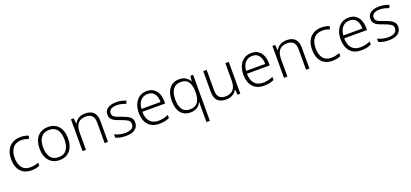

<svg xmlns="http://www.w3.org/2000/svg" viewBox="38 -1660 6447 3013"><g transform="rotate(-20 3261.5 -153.0)"><path d="M301 10Q184 10 120.5 -62Q57 -134 57 -263Q57 -353 89 -415Q121 -477 178.5 -509.5Q236 -542 313 -542Q351 -542 385 -535Q419 -528 445 -516L429 -467Q402 -478 371 -484.5Q340 -491 312 -491Q217 -491 166.5 -430Q116 -369 116 -264Q116 -164 161 -102.5Q206 -41 301 -41Q340 -41 375 -49Q410 -57 438 -69V-18Q412 -5 378.5 2.5Q345 10 301 10Z M1009 -267Q1009 -183 981.5 -121Q954 -59 900.5 -24.5Q847 10 770 10Q696 10 643 -24Q590 -58 561.5 -120.5Q533 -183 533 -267Q533 -396 597 -469Q661 -542 774 -542Q850 -542 902.5 -507.5Q955 -473 982 -411Q1009 -349 1009 -267ZM592 -267Q592 -164 635.5 -101.5Q679 -39 771 -39Q864 -39 907 -102Q950 -165 950 -267Q950 -333 932 -384Q914 -435 875 -464Q836 -493 773 -493Q683 -493 637.5 -433Q592 -373 592 -267Z M1392 -542Q1483 -542 1531 -495Q1579 -448 1579 -348V0H1523V-344Q1523 -420 1488 -456.5Q1453 -493 1386 -493Q1211 -493 1211 -290V0H1154V-532H1200L1208 -440H1212Q1233 -484 1279 -513Q1325 -542 1392 -542Z M2085 -141Q2085 -69 2031 -29.5Q1977 10 1879 10Q1823 10 1780 0.5Q1737 -9 1708 -24V-79Q1743 -61 1788 -49.5Q1833 -38 1880 -38Q1958 -38 1993.5 -64.5Q2029 -91 2029 -137Q2029 -181 1992 -204.5Q1955 -228 1883 -253Q1833 -270 1795.5 -287.5Q1758 -305 1737 -332Q1716 -359 1716 -406Q1716 -470 1768 -506Q1820 -542 1907 -542Q1955 -542 1996.5 -533Q2038 -524 2073 -509L2052 -462Q2021 -475 1982 -484.5Q1943 -494 1904 -494Q1841 -494 1806 -472Q1771 -450 1771 -408Q1771 -376 1788 -357.5Q1805 -339 1837 -326Q1869 -313 1915 -297Q1963 -280 2001 -262Q2039 -244 2062 -216Q2085 -188 2085 -141Z M2421 -542Q2489 -542 2534.5 -510.5Q2580 -479 2603.5 -424Q2627 -369 2627 -298V-259H2247Q2247 -153 2296.5 -96.5Q2346 -40 2438 -40Q2487 -40 2524 -48.5Q2561 -57 2605 -76V-24Q2565 -6 2526 2Q2487 10 2436 10Q2316 10 2252 -63Q2188 -136 2188 -262Q2188 -343 2215.5 -406Q2243 -469 2295 -505.5Q2347 -542 2421 -542ZM2420 -494Q2347 -494 2301.5 -445Q2256 -396 2249 -306H2568Q2568 -390 2531.5 -442Q2495 -494 2420 -494Z M3137 4Q3137 -17 3137.5 -46.5Q3138 -76 3140 -97H3136Q3116 -51 3070 -20.5Q3024 10 2954 10Q2853 10 2796 -59.5Q2739 -129 2739 -265Q2739 -391 2796.5 -466.5Q2854 -542 2964 -542Q3031 -542 3073 -513Q3115 -484 3136 -444H3139L3148 -532H3194V236H3137ZM2963 -39Q3054 -39 3095 -95Q3136 -151 3137 -257V-271Q3137 -380 3097.5 -436.5Q3058 -493 2970 -493Q2884 -493 2841 -432Q2798 -371 2798 -264Q2798 -154 2838.5 -96.5Q2879 -39 2963 -39Z M3789 -532V0H3743L3734 -91H3731Q3709 -47 3663.5 -18.5Q3618 10 3550 10Q3363 10 3363 -184V-532H3420V-189Q3420 -112 3454.5 -75.5Q3489 -39 3557 -39Q3732 -39 3732 -242V-532Z M4168 -542Q4236 -542 4281.5 -510.5Q4327 -479 4350.5 -424Q4374 -369 4374 -298V-259H3994Q3994 -153 4043.5 -96.5Q4093 -40 4185 -40Q4234 -40 4271 -48.5Q4308 -57 4352 -76V-24Q4312 -6 4273 2Q4234 10 4183 10Q4063 10 3999 -63Q3935 -136 3935 -262Q3935 -343 3962.5 -406Q3990 -469 4042 -505.5Q4094 -542 4168 -542ZM4167 -494Q4094 -494 4048.5 -445Q4003 -396 3996 -306H4315Q4315 -390 4278.5 -442Q4242 -494 4167 -494Z M4756 -542Q4847 -542 4895 -495Q4943 -448 4943 -348V0H4887V-344Q4887 -420 4852 -456.5Q4817 -493 4750 -493Q4575 -493 4575 -290V0H4518V-532H4564L4572 -440H4576Q4597 -484 4643 -513Q4689 -542 4756 -542Z M5327 10Q5210 10 5146.5 -62Q5083 -134 5083 -263Q5083 -353 5115 -415Q5147 -477 5204.5 -509.5Q5262 -542 5339 -542Q5377 -542 5411 -535Q5445 -528 5471 -516L5455 -467Q5428 -478 5397 -484.5Q5366 -491 5338 -491Q5243 -491 5192.5 -430Q5142 -369 5142 -264Q5142 -164 5187 -102.5Q5232 -41 5327 -41Q5366 -41 5401 -49Q5436 -57 5464 -69V-18Q5438 -5 5404.5 2.5Q5371 10 5327 10Z M5792 -542Q5860 -542 5905.5 -510.5Q5951 -479 5974.5 -424Q5998 -369 5998 -298V-259H5618Q5618 -153 5667.5 -96.5Q5717 -40 5809 -40Q5858 -40 5895 -48.5Q5932 -57 5976 -76V-24Q5936 -6 5897 2Q5858 10 5807 10Q5687 10 5623 -63Q5559 -136 5559 -262Q5559 -343 5586.5 -406Q5614 -469 5666 -505.5Q5718 -542 5792 -542ZM5791 -494Q5718 -494 5672.5 -445Q5627 -396 5620 -306H5939Q5939 -390 5902.5 -442Q5866 -494 5791 -494Z M6477 -141Q6477 -69 6423 -29.5Q6369 10 6271 10Q6215 10 6172 0.5Q6129 -9 6100 -24V-79Q6135 -61 6180 -49.5Q6225 -38 6272 -38Q6350 -38 6385.5 -64.5Q6421 -91 6421 -137Q6421 -181 6384 -204.5Q6347 -228 6275 -253Q6225 -270 6187.5 -287.5Q6150 -305 6129 -332Q6108 -359 6108 -406Q6108 -470 6160 -506Q6212 -542 6299 -542Q6347 -542 6388.5 -533Q6430 -524 6465 -509L6444 -462Q6413 -475 6374 -484.5Q6335 -494 6296 -494Q6233 -494 6198 -472Q6163 -450 6163 -408Q6163 -376 6180 -357.5Q6197 -339 6229 -326Q6261 -313 6307 -297Q6355 -280 6393 -262Q6431 -244 6454 -216Q6477 -188 6477 -141Z"/></g></svg>

Font: Noto Sans Cherokee Light
Style: Regular
Weight: 300
Designer: Monotype Design Team
Foundry: Monotype Imaging Inc.
Version: Version 2.001; ttfautohint (v1.8.4.7-5d5b)